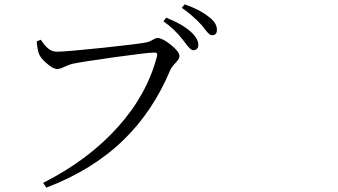

<svg xmlns="http://www.w3.org/2000/svg" viewBox="-20 -813 1540 876"><path d="M191.4 43 176.8 21.5Q384.8 -84 519.5 -235.4Q651.4 -382.8 696.3 -556.6Q701.2 -573.2 684.6 -573.2Q654.3 -573.2 501 -551.8Q354.5 -531.2 308.6 -521.5Q296.9 -518.6 275.4 -508.8Q252.9 -498 242.2 -498Q221.7 -498 192.4 -524.4Q165 -547.9 157.2 -568.4Q150.4 -587.9 147.5 -624L166 -631.8Q183.6 -605.5 195.3 -595.7Q214.8 -577.1 238.3 -577.1Q278.3 -577.1 447.3 -594.7Q614.3 -612.3 650.4 -620.1Q663.1 -623 677.7 -631.8Q690.4 -639.6 698.2 -639.6Q720.7 -639.6 759.8 -608.4Q798.8 -577.1 798.8 -556.6Q798.8 -545.9 782.2 -527.3Q763.7 -508.8 756.8 -493.2Q677.7 -304.7 543.9 -174.8Q402.3 -37.1 191.4 43ZM860.4 -584Q849.6 -584 828.1 -613.3Q820.3 -624 815.4 -629.9Q777.3 -679.7 725.6 -715.8L738.3 -732.4Q810.5 -704.1 850.6 -668Q884.8 -636.7 884.8 -608.4Q884.8 -584 860.4 -584ZM947.3 -652.3Q935.5 -652.3 917 -676.8Q907.2 -690.4 900.4 -698.2Q857.4 -744.1 809.6 -777.3L822.3 -793Q889.6 -770.5 932.6 -736.3Q969.7 -709 969.7 -676.8Q969.7 -652.3 947.3 -652.3Z"/></svg>

Font: Bpmf GenYo Min R
Style: R
Weight: 400
Foundry: But Ko
Version: Version 1.320